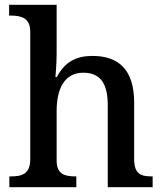

<svg xmlns="http://www.w3.org/2000/svg" viewBox="-20 -780 684 800"><path d="M19 0H298V-45H295C251 -45 216 -53 216 -111V-317C216 -411 249 -477 327 -477C402 -477 429 -427 429 -341V0H616V-45H613C568 -45 539 -54 539 -117V-352C539 -488 476 -547 365 -547C299 -547 250 -523 217 -459H211C211 -459 216 -515 216 -555V-760H18V-715H27C66 -715 106 -706 106 -649V-116C106 -54 70 -45 25 -45H19Z"/></svg>

Font: Noto Serif Medium
Style: Regular
Weight: 500
Designer: Monotype Design Team
Foundry: Monotype Imaging Inc.
Version: Version 2.013